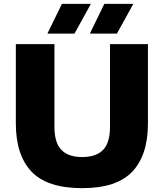

<svg xmlns="http://www.w3.org/2000/svg" viewBox="-20 -970 852 1000"><path d="M408 10Q226 10 144.2 -76Q62.5 -162 62.5 -327.5V-740H263.5V-309.5Q263.5 -226.5 299.8 -189.2Q336 -152 408 -152Q480.5 -152 516.8 -189.2Q553 -226.5 553 -309.5V-740H750.5V-327.5Q750.5 -162 669 -76Q587.5 10 408 10ZM448 -795 523.5 -950H674.5L589 -795ZM227 -795 302.5 -950H453.5L368 -795Z"/></svg>

Font: Encode Sans SmExp XBd
Style: Regular
Weight: 800
Width: 6
Designer: Multiple Designers
Foundry: Impallari Type
Version: Version 3.002; ttfautohint (v1.8.3) -l 8 -r 50 -G 200 -x 14 